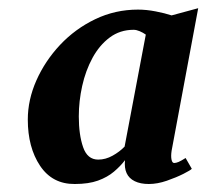

<svg xmlns="http://www.w3.org/2000/svg" viewBox="-20 -826 516 480"><path d="M409 -449Q407 -435.5 408.8 -427Q410.5 -418.5 415.5 -418.5Q420 -418.5 426.5 -421.2Q433 -424 444 -431L459.5 -404Q456.5 -400.5 438.8 -391.5Q421 -382.5 397.2 -374.2Q373.5 -366 352 -366Q331 -366 316.8 -373Q302.5 -380 296.5 -393.2Q290.5 -406.5 292.5 -425.5Q281 -410.5 264.8 -396.8Q248.5 -383 225 -374.5Q201.5 -366 167 -366Q111 -365.5 80.2 -411.5Q49.5 -457.5 49.5 -527Q49.5 -576.5 71 -625Q92.5 -673.5 130.2 -713.8Q168 -754 218 -778Q268 -802 325 -802Q346 -802 369.2 -797.5Q392.5 -793 409 -787.5L475.5 -805.5ZM344.5 -739.5Q337.5 -744.5 329.2 -748Q321 -751.5 314 -751.5Q280 -751.5 254.2 -732.2Q228.5 -713 211.2 -681.2Q194 -649.5 185.5 -611.2Q177 -573 177 -535Q177 -489 187.8 -458Q198.5 -427 225.5 -427Q244 -427 261.5 -436.8Q279 -446.5 291.5 -459.5Z"/></svg>

Font: Merriweather Light 18pt ExtraBold
Style: Italic
Weight: 800
Italic angle: -7.8°
Version: Version 2.101